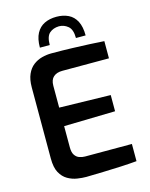

<svg xmlns="http://www.w3.org/2000/svg" viewBox="-136 -1020 866 1111"><g transform="rotate(-15 297.0 -465.0)"><path d="M240 5Q216 5 186.5 0.5Q157 -4 130 -19.5Q103 -35 86 -66Q69 -97 69 -151V-577Q69 -624 83 -655.5Q97 -687 120.5 -705Q144 -723 172.5 -730.5Q201 -738 229 -738Q299 -738 355 -736Q411 -734 457.5 -732Q504 -730 544 -727V-624H265Q231 -624 211.5 -607Q192 -590 192 -554V-423L499 -416V-319L192 -312V-185Q192 -155 202.5 -139Q213 -123 229.5 -117Q246 -111 264 -111H544V-8Q500 -4 448 -1.5Q396 1 342.5 2.5Q289 4 240 5ZM312 -935Q352 -935 383 -920Q414 -905 431 -872Q448 -839 448 -787H390Q390 -838 366 -858Q342 -878 312 -878Q277 -877 255 -857.5Q233 -838 233 -787H174Q174 -840 191.5 -872.5Q209 -905 240 -920Q271 -935 312 -935Z"/></g></svg>

Font: Exo Thin SemiBold
Style: Regular
Weight: 600
Version: Version 2.000